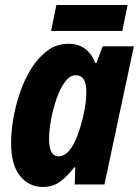

<svg xmlns="http://www.w3.org/2000/svg" viewBox="-20 -733 552 763"><path d="M150 10Q95 10 59.5 -34Q24 -78 24 -164Q24 -209 33 -262Q42 -315 60 -367Q78 -419 105.5 -462.5Q133 -506 169.5 -532.5Q206 -559 252 -559Q329 -559 359 -482H363L388 -549H512L395 0H277L279 -68H275Q249 -34 220 -12Q191 10 150 10ZM212 -112Q237 -112 256 -135.5Q275 -159 288 -194.5Q301 -230 309 -264Q318 -302 320.5 -326Q323 -350 323 -369Q323 -434 281 -434Q258 -434 238.5 -408Q219 -382 205 -341.5Q191 -301 183 -258Q175 -215 175 -181Q175 -112 212 -112ZM183 -610 204 -713H487L466 -610Z"/></svg>

Font: Noto Sans Condensed ExtraBold
Style: Italic
Weight: 800
Width: 3
Italic angle: -12°
Designer: Monotype Design Team
Foundry: Monotype Imaging Inc.
Version: Version 2.013; ttfautohint (v1.8.4.7-5d5b)